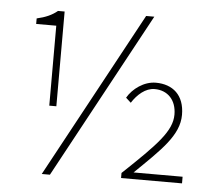

<svg xmlns="http://www.w3.org/2000/svg" viewBox="-53 -796 964 866"><g transform="rotate(5 429.0 -362.5)"><path d="M174 -297H206V-726H176C152 -706 123 -693 83 -684V-659H174ZM167 13H204L611 -738H574ZM525 0H801V-30H579C696 -144 774 -215 774 -308C774 -397 721 -442 644 -442C591 -442 540 -405 516 -363L539 -342C563 -380 600 -413 641 -413C701 -413 740 -371 740 -306C740 -231 675 -165 525 -23Z"/></g></svg>

Font: Kinto Sans Thin
Style: Regular
Weight: 100
Designer: Authors: Ryoko NISHIZUKA  (kana & ideographs); Paul D. Hunt (Latin, Greek & Cyrillic); Wenlong ZHANG  (bopomofo); Sandol
Foundry: Adobe Systems Incorporated, ookami Inc.
Version: Version 0.001